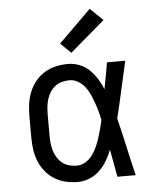

<svg xmlns="http://www.w3.org/2000/svg" viewBox="-54 -814 709 869"><g transform="rotate(-5 300.0 -380.0)"><path d="M266 8Q238 8 211 2Q184 -4 160 -18.5Q136 -33 118.5 -54.5Q101 -76 90.5 -101.5Q80 -127 76 -154.5Q72 -182 72 -210V-310Q72 -338 76 -365.5Q80 -393 90.5 -418.5Q101 -444 118.5 -465.5Q136 -487 160 -501.5Q184 -516 211 -522Q238 -528 266 -528Q293 -528 318.5 -518Q344 -508 363 -489.5Q382 -471 396.5 -448Q411 -425 421 -400Q427 -430 432.5 -460Q438 -490 443 -520H526Q511 -456 497 -391.5Q483 -327 467 -263Q483 -198 497.5 -132Q512 -66 528 0H445Q439 -31 433.5 -62Q428 -93 422 -125Q412 -99 398 -75.5Q384 -52 364.5 -33Q345 -14 319 -3Q293 8 266 8ZM266 -66Q287 -66 305.5 -77Q324 -88 336.5 -105Q349 -122 358 -141.5Q367 -161 373.5 -181.5Q380 -202 385.5 -222.5Q391 -243 395 -263Q391 -283 385.5 -303Q380 -323 373 -342.5Q366 -362 357.5 -381Q349 -400 336 -416.5Q323 -433 305 -443.5Q287 -454 266 -454Q249 -454 232 -449.5Q215 -445 201.5 -434.5Q188 -424 178.5 -409Q169 -394 164 -378Q159 -362 157 -344.5Q155 -327 155 -310V-210Q155 -193 157 -175.5Q159 -158 164 -142Q169 -126 178.5 -111Q188 -96 201.5 -85.5Q215 -75 232 -70.5Q249 -66 266 -66ZM286 -577 239 -623 386 -768 444 -712Z"/></g></svg>

Font: Iosevka SS04 Extended
Style: Regular
Weight: 400
Width: 7
Monospace: yes
Designer: Belleve Invis
Foundry: Belleve Invis
Version: Version 19.0.0; ttfautohint (v1.8.4)